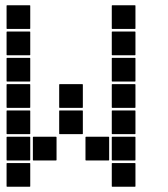

<svg xmlns="http://www.w3.org/2000/svg" viewBox="-20 -715 640 730"><path d="M407 -695H493Q495 -695 495 -693V-607Q495 -605 493 -605H407Q405 -605 405 -607V-693Q405 -695 407 -695ZM7 -695H93Q95 -695 95 -693V-607Q95 -605 93 -605H7Q5 -605 5 -607V-693Q5 -695 7 -695ZM407 -595H493Q495 -595 495 -593V-507Q495 -505 493 -505H407Q405 -505 405 -507V-593Q405 -595 407 -595ZM7 -595H93Q95 -595 95 -593V-507Q95 -505 93 -505H7Q5 -505 5 -507V-593Q5 -595 7 -595ZM407 -495H493Q495 -495 495 -493V-407Q495 -405 493 -405H407Q405 -405 405 -407V-493Q405 -495 407 -495ZM7 -495H93Q95 -495 95 -493V-407Q95 -405 93 -405H7Q5 -405 5 -407V-493Q5 -495 7 -495ZM407 -395H493Q495 -395 495 -393V-307Q495 -305 493 -305H407Q405 -305 405 -307V-393Q405 -395 407 -395ZM207 -395H293Q295 -395 295 -393V-307Q295 -305 293 -305H207Q205 -305 205 -307V-393Q205 -395 207 -395ZM7 -395H93Q95 -395 95 -393V-307Q95 -305 93 -305H7Q5 -305 5 -307V-393Q5 -395 7 -395ZM407 -295H493Q495 -295 495 -293V-207Q495 -205 493 -205H407Q405 -205 405 -207V-293Q405 -295 407 -295ZM207 -295H293Q295 -295 295 -293V-207Q295 -205 293 -205H207Q205 -205 205 -207V-293Q205 -295 207 -295ZM7 -295H93Q95 -295 95 -293V-207Q95 -205 93 -205H7Q5 -205 5 -207V-293Q5 -295 7 -295ZM407 -195H493Q495 -195 495 -193V-107Q495 -105 493 -105H407Q405 -105 405 -107V-193Q405 -195 407 -195ZM307 -195H393Q395 -195 395 -193V-107Q395 -105 393 -105H307Q305 -105 305 -107V-193Q305 -195 307 -195ZM107 -195H193Q195 -195 195 -193V-107Q195 -105 193 -105H107Q105 -105 105 -107V-193Q105 -195 107 -195ZM7 -195H93Q95 -195 95 -193V-107Q95 -105 93 -105H7Q5 -105 5 -107V-193Q5 -195 7 -195ZM407 -95H493Q495 -95 495 -93V-7Q495 -5 493 -5H407Q405 -5 405 -7V-93Q405 -95 407 -95ZM7 -95H93Q95 -95 95 -93V-7Q95 -5 93 -5H7Q5 -5 5 -7V-93Q5 -95 7 -95Z"/></svg>

Font: Pixel Panel Black
Style: Regular
Weight: 900
Monospace: yes
Designer: Óliver Lalan
Foundry: Óliver Lalan
Version: Version 1.000; ttfautohint (v1.8.4.7-5d5b-dirty);gftools[0.9